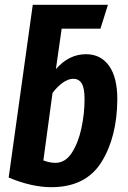

<svg xmlns="http://www.w3.org/2000/svg" viewBox="-20 -761 531 797"><path d="M467 -349Q466 -192 401 -88Q336 16 193 16Q112 16 16 -24L116 -741H428L397 -642H236L212 -474Q266 -536 337 -536Q398 -536 432.5 -488Q467 -440 467 -349ZM331 -349Q331 -396 319 -415Q307 -434 284 -434Q264 -434 241 -418Q218 -402 198 -375L160 -95Q187 -85 210 -85Q251 -85 278 -126.5Q305 -168 318 -229Q331 -290 331 -349Z"/></svg>

Font: Fira Sans Compressed SemiBold
Style: Italic
Weight: 600
Width: 1
Italic angle: -8°
Designer: bBox Type GmbH & Carrois Corporate GbR & Edenspiekermann AG
Foundry: bBox Type GmbH & Carrois Corporate GbR & Edenspiekermann AG
Version: Version 4.301